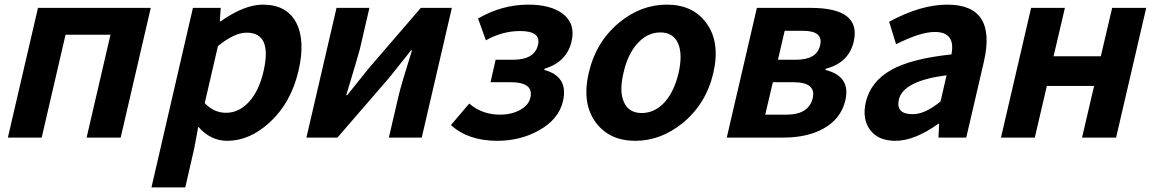

<svg xmlns="http://www.w3.org/2000/svg" viewBox="-20 -594 4982 829"><path d="M144 -560H631L501 0H354L457 -444H263L160 0H14Z M813 -560H933L929 -502H933Q1035 -574 1115 -574Q1218 -574 1259 -496Q1299 -419 1269 -289Q1237 -151 1145 -66Q1058 14 961 14Q889 14 836 -47L819 45L780 215H634ZM1052 -151Q1098 -199 1118 -287Q1156 -453 1045 -453Q992 -453 921 -395L864 -149Q903 -107 956 -107Q1010 -107 1052 -151Z M1433 -560H1575L1534 -383Q1529 -362 1475 -183H1479L1573 -300L1797 -560H1931L1801 0H1659L1700 -176Q1711 -225 1759 -377H1755Q1685 -290 1661 -259L1437 0H1303Z M1927 -54 2006 -147Q2061 -99 2139 -99Q2188 -99 2225 -119Q2262 -139 2270 -172Q2286 -239 2184 -239H2098L2120 -336H2195Q2288 -336 2303 -400Q2317 -460 2226 -460Q2149 -460 2078 -420L2044 -514Q2147 -574 2261 -574Q2356 -574 2408 -536Q2466 -493 2448 -416Q2428 -327 2331 -297L2330 -292Q2435 -264 2411 -158Q2393 -79 2307 -31Q2226 14 2127 14Q2002 14 1927 -54Z M2554 -63Q2491 -146 2522 -279Q2553 -414 2654 -497Q2748 -574 2859 -574Q2970 -574 3028 -497Q3091 -414 3060 -279Q3029 -146 2928 -63Q2833 14 2723 14Q2613 14 2554 -63ZM2850 -153Q2891 -199 2910 -279Q2928 -360 2908 -406Q2887 -454 2831 -454Q2775 -454 2732 -406Q2690 -360 2672 -279Q2653 -199 2674 -153Q2695 -106 2751 -106Q2807 -106 2850 -153Z M3248 -560H3480Q3700 -560 3666 -414Q3645 -323 3545 -297L3544 -292Q3654 -265 3630 -161Q3611 -80 3534 -38Q3465 0 3362 0H3118ZM3416 -336Q3507 -336 3521 -398Q3536 -461 3447 -461H3368L3339 -336ZM3376 -99Q3472 -99 3489 -170Q3505 -239 3406 -239H3317L3284 -99Z M3737 -33Q3702 -80 3718 -152Q3739 -242 3828 -292Q3915 -341 4088 -359Q4107 -456 4016 -456Q3954 -456 3849 -403L3819 -500Q3955 -574 4070 -574Q4285 -574 4228 -327L4152 0H4032L4035 -60H4032Q3929 14 3846 14Q3772 14 3737 -33ZM4041 -156 4067 -269Q3880 -245 3861 -164Q3847 -101 3921 -101Q3974 -101 4041 -156Z M4432 -560H4578L4529 -351H4733L4782 -560H4929L4799 0H4652L4704 -223H4500L4448 0H4302Z"/></svg>

Font: KaiGen Gothic CN Bold
Style: Bold
Weight: 700
Designer: Ryoko NISHIZUKA  (kana & ideographs); Paul D. Hunt (Latin, Greek & Cyrillic); Wenlong ZHANG  (bopomofo); Sandoll Communi
Foundry: Adobe Systems Incorporated
Version: Version 1.002.20150501